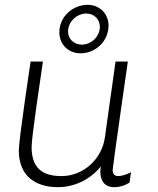

<svg xmlns="http://www.w3.org/2000/svg" viewBox="-20 -766 657 796"><path d="M430 -660C430 -709 393 -746 343 -746C283 -746 226 -698 226 -632C226 -582 263 -545 314 -545C378 -545 430 -597 430 -660ZM319 -581C287 -581 262 -604 262 -636C262 -676 299 -710 338 -710C369 -710 394 -687 394 -655C394 -614 358 -581 319 -581ZM398 -76C397 -69 396 -62 396 -55C396 -21 410 10 454 10C477 10 498 3 517 -9L523 -52C506 -43 485 -36 470 -36C457 -36 447 -43 447 -61C447 -73 510 -511 510 -511H459L415 -197C402 -105 325 -36 235 -36C157 -36 111 -68 111 -157C111 -197 150 -457 158 -511H107C107 -511 58 -188 58 -142C58 -37 126 10 221 10C288 10 355 -22 398 -76Z"/></svg>

Font: Chivo Light
Style: Italic
Weight: 300
Italic angle: -8°
Designer: Hector Gatti
Foundry: Omnibus-Type
Version: Version 1.003;PS 001.003;hotconv 1.0.70;makeotf.lib2.5.58329